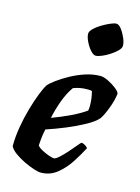

<svg xmlns="http://www.w3.org/2000/svg" viewBox="-115 -816 644 882"><g transform="rotate(15 207.5 -375.5)"><path d="M167 0Q156 0 134 -7Q112 -14 87 -26Q62 -38 41 -53Q20 -68 12 -84Q12 -128 20 -175.5Q28 -223 40.5 -266.5Q53 -310 66 -343.5Q79 -377 90 -394Q99 -405 122.5 -422.5Q146 -440 178.5 -458Q211 -476 247.5 -488Q284 -500 319 -500Q334 -500 356.5 -489Q379 -478 396.5 -464Q414 -450 415 -441Q411 -408 396.5 -370Q382 -332 369 -313Q352 -293 313 -271.5Q274 -250 227 -230.5Q180 -211 137 -197Q131 -168 129.5 -150.5Q128 -133 127 -119Q132 -110 149.5 -100.5Q167 -91 184.5 -85Q202 -79 209 -79Q217 -79 233 -93.5Q249 -108 266 -127Q283 -146 296 -162Q309 -178 313 -181Q322 -181 332 -174.5Q342 -168 344 -163Q327 -130 302.5 -92Q278 -54 244.5 -27Q211 0 167 0ZM148 -255Q194 -272 236.5 -292.5Q279 -313 305 -332Q306 -337 306.5 -343Q307 -349 307 -354Q307 -390 298 -423Q291 -425 285 -425Q279 -425 273 -425Q241 -425 210 -413Q188 -382 172.5 -340Q157 -298 148 -255ZM272 -584Q261 -584 247 -600Q233 -616 223 -637Q213 -658 213 -673Q213 -684 226.5 -697.5Q240 -711 260 -723Q280 -735 298.5 -743Q317 -751 327 -751Q339 -751 351.5 -734.5Q364 -718 373 -697Q382 -676 382 -661Q382 -649 369 -636Q356 -623 337.5 -611Q319 -599 301 -591.5Q283 -584 272 -584Z"/></g></svg>

Font: Texturina 72pt 72pt ExtraBold
Style: Italic
Weight: 800
Italic angle: -11°
Designer: Guillermo Torres Carreño
Foundry: Omnibus-Type
Version: Version 1.002; ttfautohint (v1.8.3)